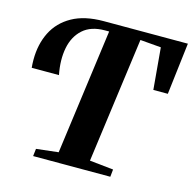

<svg xmlns="http://www.w3.org/2000/svg" viewBox="-108 -852 964 960"><g transform="rotate(15 374.0 -371.5)"><path d="M146 0 150.5 -38.5 264.5 -51.5 352 -700H330.5Q258.5 -700 217 -662.8Q175.5 -625.5 163.2 -563.2Q151 -501 166 -424.5H25Q24 -433.5 23.5 -444Q23 -454.5 23 -466Q23 -546 54.2 -608.5Q85.5 -671 149.8 -707Q214 -743 313 -743H748L716 -475H641L622 -690.5L514 -699.5L426.5 -51.5L549.5 -38.5L545.5 0Z"/></g></svg>

Font: Merriweather 72pt ExtraBold
Style: Italic
Weight: 800
Italic angle: -7.8°
Version: Version 2.101